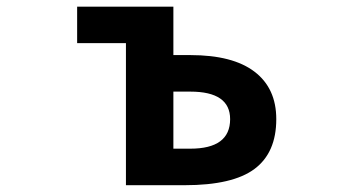

<svg xmlns="http://www.w3.org/2000/svg" viewBox="-20 -543 1040 565"><path d="M490.2 -273.4V-105.5H540Q657.2 -105.5 657.2 -192.4Q657.2 -273.4 540 -273.4ZM350.6 -416H207V-523.4H490.2V-380.9H540Q665 -380.9 729 -332Q793 -283.2 793 -192.4Q793 -93.8 729 -45.9Q665 2 523.4 2H350.6Z"/></svg>

Font: GenEi Gothic M Regular
Style: Bold
Weight: 700
Designer: o_tamon (Modified); [Source Han Sans]
Ryoko NISHIZUKA  (kana & ideographs); Paul D. Hunt (Latin, Greek & Cyrillic); Wenl
Version: Version 1.1a;Original Version 1.004